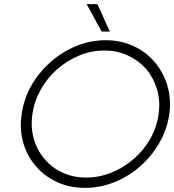

<svg xmlns="http://www.w3.org/2000/svg" viewBox="-20 -903 844 931"><path d="M85 -349Q74 -275 93 -210Q112 -145 154 -97Q196 -48 257 -20Q318 8 392 8Q466 8 535.5 -20Q605 -48 660 -97Q715 -145 752.5 -210Q790 -275 801 -349Q811 -423 791.5 -488Q772 -553 730 -602Q689 -651 627.5 -679.5Q566 -708 492 -708Q418 -708 349 -679.5Q280 -651 225 -602Q169 -553 132 -488Q95 -423 85 -349ZM137 -349Q146 -412 177.5 -468.5Q209 -525 257 -567Q305 -609 363.5 -633.5Q422 -658 486 -658Q549 -658 601 -633.5Q653 -609 690 -567Q725 -525 741.5 -469Q758 -413 749 -349Q740 -285 708 -229Q676 -173 628 -132Q580 -90 520.5 -66Q461 -42 397 -42Q335 -42 283 -66Q231 -90 196 -132Q160 -174 144 -229.5Q128 -285 137 -349ZM452 -883H400Q419 -850 436.5 -816.5Q454 -783 473 -750H513Q497 -783 482.5 -816.5Q468 -850 452 -883Z"/></svg>

Font: Josefin Slab Thin Medium
Style: Italic
Weight: 500
Italic angle: -12°
Version: Version 2.000